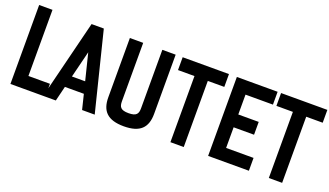

<svg xmlns="http://www.w3.org/2000/svg" viewBox="-86 -1636 3921 2285"><g transform="rotate(20 1875.0 -494.0)"><path d="M100 0H541.2V-162.5H268.8V-1000H100Z M515 0H675L721.2 -188.8H961.2L1007.5 0H1167.5L918.8 -1000H763.8ZM757.5 -333.8 841.2 -671.2 925 -333.8Z M1538.8 12.5C1745 12.5 1828.8 -76.2 1828.8 -250V-1000H1660V-261.2C1660 -190 1640 -153.8 1538.8 -153.8C1437.5 -153.8 1417.5 -190 1417.5 -261.2V-1000H1248.8V-250C1248.8 -76.2 1332.5 12.5 1538.8 12.5Z M2126.2 0H2295V-837.5H2503.8V-1000H1917.5V-837.5H2126.2Z M2603.8 0H3120V-162.5H2772.5V-423.8H3031.2V-586.2H2772.5V-837.5H3120V-1000H2603.8Z M3372.5 0H3541.2V-837.5H3750V-1000H3163.8V-837.5H3372.5Z"/></g></svg>

Font: Basalte Marquee
Style: Regular
Weight: 400
Designer: Ange Degheest & Benjamin Gomez & Eugénie Bidaut
Foundry: Velvetyne Type Foundry
Version: Version 1.000;FEAKit 1.0